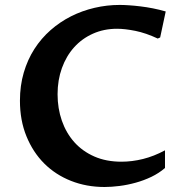

<svg xmlns="http://www.w3.org/2000/svg" viewBox="-20 -745 743 775"><path d="M646 -66.9Q621.6 -45.9 591.1 -31.2Q560.5 -16.6 527.8 -7.6Q495.1 1.5 462.6 5.6Q430.2 9.8 401.9 9.8Q329.1 9.8 266.6 -14.9Q204.1 -39.6 158.4 -85.2Q112.8 -130.9 86.7 -195.1Q60.5 -259.3 60.5 -338.4Q60.5 -399.4 75.9 -451.9Q91.3 -504.4 118.9 -547.4Q146.5 -590.3 184.3 -623.5Q222.2 -656.7 266.8 -679.2Q311.5 -701.7 361.6 -713.4Q411.6 -725.1 463.4 -725.1Q480 -725.1 501.5 -723.6Q522.9 -722.2 547.4 -719.2Q571.8 -716.3 597.7 -711.2Q623.5 -706.1 648.9 -698.7L626.5 -593.8L616.7 -589.4Q568.8 -611.8 526.4 -620.4Q483.9 -628.9 452.6 -628.9Q399.4 -628.9 355.2 -609.1Q311 -589.4 279.3 -554.2Q247.6 -519 230 -470.5Q212.4 -421.9 212.4 -364.7Q212.4 -307.6 229.7 -257.8Q247.1 -208 280 -171.1Q313 -134.3 360.8 -113.3Q408.7 -92.3 470.2 -92.3Q513.2 -92.3 557.4 -103.3Q601.6 -114.3 646 -138.2Z"/></svg>

Font: Proza Libre
Style: SemiBold
Weight: 600
Designer: Jasper de Waard
Foundry: Jasper de Waard
Version: Version 1.000; ttfautohint (v1.4.1.8-43bc) -l 8 -r 50 -G 200